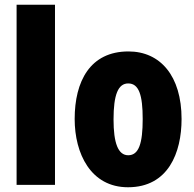

<svg xmlns="http://www.w3.org/2000/svg" viewBox="-20 -780 819 810"><path d="M212 0V-760H50V0Z M746 -278C746 -460 656 -563 522 -563C360 -563 295 -437 295 -278C295 -132 363 10 520 10C690 10 746 -136 746 -278ZM459 -276C459 -380 478 -428 521 -428C566 -428 582 -379 582 -278C582 -176 566 -125 521 -125C478 -125 459 -177 459 -276Z"/></svg>

Font: Noto Sans Georgian ExtraCondensed Black
Style: Regular
Weight: 900
Width: 2
Designer: Monotype Design Team, Akaki Razmadze
Foundry: Google LLC
Version: Version 2.005